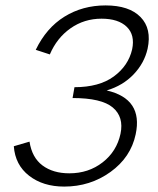

<svg xmlns="http://www.w3.org/2000/svg" viewBox="-20 -684 582 709"><path d="M525 -504Q513 -451 473.5 -409.5Q434 -368 374 -350Q509 -319 481 -188Q463 -103 388 -49Q313 5 217 5Q139 5 87.5 -35Q36 -75 31 -144L89 -161Q98 -102 137 -73Q176 -44 236 -44Q307 -44 359 -84.5Q411 -125 425 -190Q438 -252 396.5 -287Q355 -322 248 -322L255 -362Q346 -362 400 -401.5Q454 -441 468 -502Q479 -555 448 -585Q417 -615 355 -615Q291 -615 240.5 -579.5Q190 -544 164 -483L112 -500Q151 -581 218 -622.5Q285 -664 370 -664Q457 -664 499 -621Q541 -578 525 -504Z"/></svg>

Font: EauTest Semilight
Style: Italic
Weight: 300
Italic angle: -12°
Designer: Christian Thalmann (Catharsis Fonts)
Version: Version 0.001;PS 000.001;hotconv 1.0.88;makeotf.lib2.5.64775